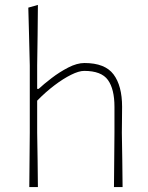

<svg xmlns="http://www.w3.org/2000/svg" viewBox="-20 -760 602 780"><path d="M99 0Q99.5 -56.5 100 -108.5Q100.5 -160.5 101 -221V-494Q99.5 -558 98 -616.5Q96.5 -675 95 -729L134 -740Q133.5 -678 132.8 -618Q132 -558 131 -494V-399H137Q157.5 -418 189.8 -442.8Q222 -467.5 257.5 -485.8Q293 -504 323 -504Q406.5 -504 441.2 -457.8Q476 -411.5 476 -326Q476 -294 475.5 -267.2Q475 -240.5 475 -221Q476 -160.5 476.8 -108.5Q477.5 -56.5 478 0H443Q443.5 -56.5 444 -108.5Q444.5 -160.5 445 -221V-326Q445 -398 418.5 -435Q392 -472 322 -472Q300.5 -472 268.8 -456.2Q237 -440.5 201 -413.2Q165 -386 131 -351V-221Q132 -160.5 132.8 -108.5Q133.5 -56.5 134 0Z"/></svg>

Font: Commissioner Loud Thin
Style: Regular
Weight: 100
Designer: Kostas Bartsokas
Foundry: Kostas Bartsokas
Version: Version 1.000; ttfautohint (v1.8.3)